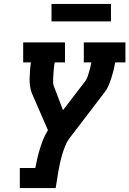

<svg xmlns="http://www.w3.org/2000/svg" viewBox="-20 -949 653 969"><path d="M80 0V-101H158Q158 -101 158 -101Q158 -101 158 -101Q163 -126 168.5 -150Q174 -174 181.5 -198.5Q189 -223 198.5 -246.5Q208 -270 222 -292L141 -478Q134 -495 131.5 -514.5Q129 -534 129.5 -554Q130 -574 131.5 -594Q133 -614 136 -634H97V-735H308V-634H256Q254 -624 253 -614Q252 -604 251 -594Q250 -584 249.5 -574.5Q249 -565 248.5 -555Q248 -545 248 -535Q248 -525 251 -516L298 -393L410 -539Q418 -550 422 -562Q426 -574 429.5 -586Q433 -598 436 -610Q439 -622 441 -634H403V-735H613V-634H561Q558 -614 553 -594Q548 -574 541.5 -554Q535 -534 526.5 -514.5Q518 -495 504 -478L335 -257Q320 -238 310.5 -215.5Q301 -193 294.5 -171Q288 -149 283 -126.5Q278 -104 274 -81L261 0ZM240 -841V-929H540V-841Z"/></svg>

Font: Iosevka Curly Slab Extended
Style: Bold Italic
Weight: 700
Width: 7
Italic angle: -9°
Monospace: yes
Designer: Belleve Invis
Foundry: Belleve Invis
Version: Version 11.0.0; ttfautohint (v1.8.3)